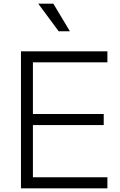

<svg xmlns="http://www.w3.org/2000/svg" viewBox="-20 -1024 653 1044"><path d="M94 0V-745H564V-685H159V-404H544V-344H159V-60H564V0ZM299 -854 188 -1004H270L360 -854Z"/></svg>

Font: Plus Jakarta Sans Light
Style: Regular
Weight: 300
Designer: Gumpita Rahayu
Foundry: Tokotype
Version: Version 2.006; ttfautohint (v1.8.4.7-5d5b)